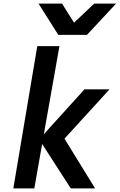

<svg xmlns="http://www.w3.org/2000/svg" viewBox="-20 -1046 664 1066"><path d="M214 -246.5 170.5 0H54L187 -790H310L223.5 -301L449 -550H588L338 -276L508 0H373ZM194 -1026H324.5L391 -920L503 -1026H624.5L463 -852.5H303.5Z"/></svg>

Font: JuliaMono
Style: Bold Italic
Weight: 700
Italic angle: -9°
Monospace: yes
Designer: cormullion
Foundry: corm
Version: Version 0.057; ttfautohint (v1.8.4)